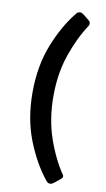

<svg xmlns="http://www.w3.org/2000/svg" viewBox="-100 -825 560 1013"><g transform="rotate(10 180.0 -319.0)"><path d="M224 129Q159 49 114.5 -64.5Q70 -178 70 -319Q70 -460 114.5 -573.5Q159 -687 224 -767Q232 -778 245 -778Q254 -778 264 -770L296 -744Q304 -738 304 -727Q304 -722 301 -716Q251 -641 216.5 -540.5Q182 -440 182 -319Q182 -196 217.5 -93.5Q253 9 305 85Q306 86 306 90Q306 98 296 106L264 132Q254 140 245 140Q232 140 224 129Z"/></g></svg>

Font: Miriam Libre
Style: Bold
Weight: 700
Designer: Michal Sahar
Foundry: Hagilda
Version: Version 1.001